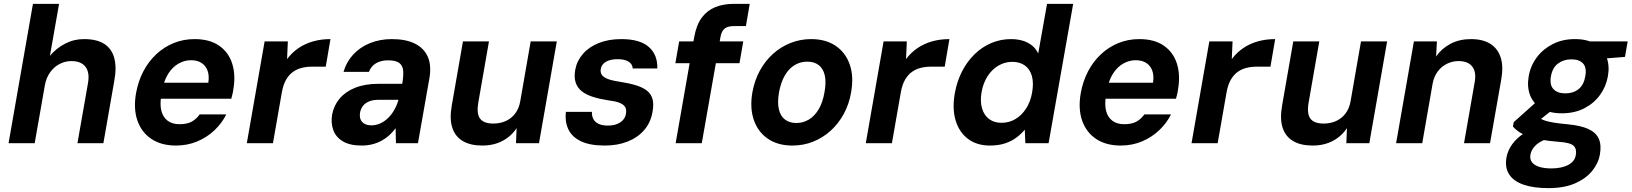

<svg xmlns="http://www.w3.org/2000/svg" viewBox="-20 -740 8430 992"><path d="M24.2 0 150.2 -720H285.2L238 -451.6Q270.8 -490.7 316.2 -514.3Q361.6 -538 414.2 -538Q479.9 -538 518.6 -513.2Q557.3 -488.3 570.3 -440.3Q583.4 -392.2 570.4 -321.8L514.1 0H380.1L434.4 -309.3Q444.4 -364.9 421.9 -394.6Q399.4 -424.4 348.4 -424.4Q316.8 -424.4 288.1 -409.6Q259.4 -394.8 239.2 -366.7Q218.9 -338.7 211.8 -299.3L159.2 0Z M889 12Q813.7 12 762.5 -22Q711.3 -56 690 -117.1Q668.8 -178.2 682.8 -258.3Q693.8 -319.7 720.3 -370.8Q746.9 -421.9 787.2 -459.6Q827.4 -497.2 877.6 -517.6Q927.7 -538 985.2 -538Q1063 -538 1112.1 -504Q1161.2 -470 1179.8 -410.9Q1198.5 -351.9 1185.3 -276.9Q1184.3 -266.9 1181.4 -255.1Q1178.6 -243.3 1175 -229.9H773.8L788.3 -312.5H1056.3Q1062 -349.9 1052.1 -375.8Q1042.2 -401.7 1020.4 -415.3Q998.6 -428.9 967.1 -428.9Q933.3 -428.9 902.6 -411.6Q871.9 -394.3 849.9 -360.2Q827.8 -326.1 818 -273.7L813 -244.5Q805.5 -199.6 813.9 -166.8Q822.4 -134.1 846.2 -116.2Q870 -98.3 906.9 -98.3Q947.6 -98.3 971.3 -111.9Q995 -125.4 1011.7 -149H1149.2Q1126.9 -103.9 1088.2 -67.1Q1049.4 -30.3 998.8 -9.2Q948.2 12 889 12Z M1255.2 0 1347.2 -526H1467.2L1463.2 -434.7Q1489 -468.9 1522.8 -491.8Q1556.6 -514.6 1598 -526.3Q1639.5 -538 1687.4 -538L1663 -395.5H1589.9Q1563.4 -395.5 1538.6 -389.2Q1513.8 -383 1493.3 -368.2Q1472.8 -353.5 1458.1 -328Q1443.4 -302.6 1436.5 -264.4L1390.2 0Z M1848.9 12Q1787.9 12 1751.6 -9.6Q1715.3 -31.2 1702.1 -67.9Q1688.8 -104.5 1695.8 -147.5Q1704.6 -194.8 1734.7 -230.7Q1764.7 -266.6 1815.4 -286.8Q1866.1 -307 1936.6 -307H2058.2Q2065.4 -348.6 2063 -375.3Q2060.5 -401.9 2042.3 -415.1Q2024.2 -428.3 1985.1 -428.3Q1948.9 -428.3 1923.1 -413.4Q1897.4 -398.6 1886.1 -368.6H1754.9Q1769.9 -420.6 1805.1 -458.5Q1840.3 -496.3 1891.7 -517.2Q1943 -538 2004.7 -538Q2077.4 -538 2124.5 -514.3Q2171.6 -490.5 2190.8 -445.3Q2210 -400.1 2198.4 -334.6L2139.4 0H2025.7L2024 -77.7Q2009.4 -57.9 1991.5 -41.4Q1973.6 -25 1951.5 -13Q1929.5 -1.1 1903.7 5.5Q1878 12 1848.9 12ZM1898.7 -92.4Q1922.3 -92.4 1944.1 -102.1Q1965.8 -111.9 1984.1 -129.4Q2002.4 -147 2015.9 -170.2Q2029.4 -193.4 2037.6 -220.2L2038.4 -224.4H1937.3Q1907.9 -224.4 1887.5 -216.2Q1867.1 -208 1855.7 -193.2Q1844.3 -178.5 1840.4 -159.1Q1835.2 -127.2 1851.3 -109.8Q1867.3 -92.4 1898.7 -92.4Z M2471.7 12Q2410.8 12 2371.3 -11.1Q2331.8 -34.2 2316.8 -80.2Q2301.9 -126.2 2314.3 -195.7L2371.9 -526H2506.3L2451.1 -209.4Q2441.4 -153.4 2460.2 -127.5Q2478.9 -101.6 2529.4 -101.6Q2563.2 -101.6 2592.2 -114.3Q2621.1 -126.9 2641.3 -152.9Q2661.6 -179 2668.2 -218.1L2721.8 -526H2856.8L2764.8 0H2646L2649.2 -78.1Q2621.8 -36.2 2576.4 -12.1Q2531 12 2471.7 12Z M3104.7 12Q3026.7 12 2980.5 -10.7Q2934.2 -33.3 2916.1 -72.7Q2897.9 -112.1 2903.7 -161.9H3038.3Q3037.3 -142.6 3044.9 -126.5Q3052.4 -110.4 3071.2 -100.8Q3090 -91.2 3120.7 -91.2Q3147 -91.2 3166.9 -98.8Q3186.7 -106.4 3198.9 -120.1Q3211.1 -133.8 3213.9 -151.8Q3218.2 -175.4 3208.7 -188.9Q3199.3 -202.4 3177.4 -210.2Q3155.5 -217.9 3121.3 -221.8Q3076 -228.9 3041.4 -240.2Q3006.7 -251.5 2984.7 -269.5Q2962.6 -287.5 2953.9 -314.8Q2945.3 -342.1 2952.3 -380.9Q2960.9 -426.2 2992 -461.8Q3023.1 -497.5 3073.6 -517.7Q3124.1 -538 3190.3 -538Q3286.4 -538 3332.4 -497.2Q3378.3 -456.5 3376.1 -386.2H3249.1Q3247.6 -409.2 3227.4 -421.7Q3207.1 -434.2 3170.9 -434.2Q3132.8 -434.2 3110.3 -420.7Q3087.8 -407.3 3084 -383.9Q3081.2 -368.6 3087.9 -355.9Q3094.7 -343.3 3115.5 -334Q3136.3 -324.7 3175.8 -318.7Q3227.6 -310.8 3264 -299.9Q3300.4 -289 3322.4 -271.8Q3344.3 -254.6 3351.6 -227.5Q3358.8 -200.4 3350.8 -159.4Q3341.2 -105.6 3307.7 -67.3Q3274.3 -28.9 3222.3 -8.5Q3170.3 12 3104.7 12Z M3470.8 0 3566.9 -549.2Q3578.3 -611.8 3606 -649.1Q3633.8 -686.3 3675.7 -703.2Q3717.6 -720 3770.6 -720H3853.5L3833.9 -605.2H3772Q3739.9 -605.2 3723.8 -592.3Q3707.8 -579.5 3702.5 -549.1L3605.8 0ZM3469.4 -413.4 3489 -526H3820.2L3800.6 -413.4Z M4074 12Q3999.2 12 3947.7 -22.9Q3896.3 -57.8 3874.8 -120.1Q3853.3 -182.3 3867.3 -263Q3878.3 -324.2 3905.6 -374.4Q3932.9 -424.7 3973.3 -461.2Q4013.7 -497.8 4064.2 -517.9Q4114.6 -538 4170.8 -538Q4246.6 -538 4297.8 -503.1Q4349.1 -468.2 4370.4 -406.4Q4391.8 -344.7 4377.4 -263Q4367 -201.8 4339.6 -151.6Q4312.2 -101.3 4271.9 -64.8Q4231.5 -28.2 4181.3 -8.1Q4131.1 12 4074 12ZM4094.2 -104.5Q4129.6 -104.5 4159.2 -122.4Q4188.8 -140.2 4209.8 -175.4Q4230.8 -210.7 4239.8 -263Q4249.5 -315.8 4241.2 -351.1Q4232.9 -386.4 4209.7 -403.9Q4186.6 -421.5 4150.6 -421.5Q4115.6 -421.5 4086 -403.9Q4056.4 -386.4 4035.5 -351.1Q4014.6 -315.8 4004.9 -263Q3995.9 -210.7 4004.1 -175.4Q4012.3 -140.2 4035.7 -122.4Q4059.1 -104.5 4094.2 -104.5Z M4453.2 0 4545.2 -526H4665.2L4661.2 -434.7Q4687 -468.9 4720.8 -491.8Q4754.6 -514.6 4796 -526.3Q4837.5 -538 4885.4 -538L4861 -395.5H4787.9Q4761.4 -395.5 4736.6 -389.2Q4711.8 -383 4691.3 -368.2Q4670.8 -353.5 4656.1 -328Q4641.4 -302.6 4634.5 -264.4L4588.2 0Z M5094.6 12Q5026.9 12 4981.2 -22.5Q4935.4 -57.1 4917.3 -118.1Q4899.2 -179.1 4913.2 -258.1Q4924.2 -319.9 4950.5 -371.1Q4976.8 -422.2 5015.1 -459.6Q5053.3 -497 5101.4 -517.5Q5149.5 -538 5203.7 -538Q5254.6 -538 5290.4 -519.2Q5326.3 -500.3 5344.2 -464.1L5389.7 -720H5524.7L5397.7 0H5277.7L5274.7 -69.9Q5256.3 -47.9 5231.2 -29.1Q5206.2 -10.3 5172.5 0.8Q5138.8 12 5094.6 12ZM5154.3 -105.5Q5193.8 -105.5 5226.3 -124.8Q5258.8 -144 5281.7 -179.5Q5304.6 -215.1 5312.7 -263Q5321.3 -311.5 5311.4 -347.1Q5301.4 -382.6 5275.4 -401.5Q5249.3 -420.5 5209.9 -420.5Q5172.3 -420.5 5139.3 -401.5Q5106.3 -382.6 5083.1 -347.3Q5060 -312.1 5051.3 -263.6Q5043.3 -215.7 5053.9 -179.8Q5064.6 -144 5090.6 -124.8Q5116.7 -105.5 5154.3 -105.5Z M5770 12Q5694.7 12 5643.5 -22Q5592.3 -56 5571 -117.1Q5549.8 -178.2 5563.8 -258.3Q5574.8 -319.7 5601.3 -370.8Q5627.9 -421.9 5668.2 -459.6Q5708.4 -497.2 5758.6 -517.6Q5808.7 -538 5866.2 -538Q5944 -538 5993.1 -504Q6042.2 -470 6060.8 -410.9Q6079.5 -351.9 6066.3 -276.9Q6065.3 -266.9 6062.4 -255.1Q6059.6 -243.3 6056 -229.9H5654.8L5669.3 -312.5H5937.3Q5943 -349.9 5933.1 -375.8Q5923.2 -401.7 5901.4 -415.3Q5879.6 -428.9 5848.1 -428.9Q5814.3 -428.9 5783.6 -411.6Q5752.9 -394.3 5730.9 -360.2Q5708.8 -326.1 5699 -273.7L5694 -244.5Q5686.5 -199.6 5694.9 -166.8Q5703.4 -134.1 5727.2 -116.2Q5751 -98.3 5787.9 -98.3Q5828.6 -98.3 5852.3 -111.9Q5876 -125.4 5892.7 -149H6030.2Q6007.9 -103.9 5969.2 -67.1Q5930.4 -30.3 5879.8 -9.2Q5829.2 12 5770 12Z M6136.2 0 6228.2 -526H6348.2L6344.2 -434.7Q6370 -468.9 6403.8 -491.8Q6437.6 -514.6 6479 -526.3Q6520.5 -538 6568.4 -538L6544 -395.5H6470.9Q6444.4 -395.5 6419.6 -389.2Q6394.8 -383 6374.3 -368.2Q6353.8 -353.5 6339.1 -328Q6324.4 -302.6 6317.5 -264.4L6271.2 0Z M6761.7 12Q6700.8 12 6661.3 -11.1Q6621.8 -34.2 6606.8 -80.2Q6591.9 -126.2 6604.3 -195.7L6661.9 -526H6796.3L6741.1 -209.4Q6731.4 -153.4 6750.2 -127.5Q6768.9 -101.6 6819.4 -101.6Q6853.2 -101.6 6882.2 -114.3Q6911.1 -126.9 6931.3 -152.9Q6951.6 -179 6958.2 -218.1L7011.8 -526H7146.8L7054.8 0H6936L6939.2 -78.1Q6911.8 -36.2 6866.4 -12.1Q6821 12 6761.7 12Z M7193.2 0 7285.2 -526H7404L7399.9 -448.3Q7428.7 -489.8 7474.7 -513.9Q7520.6 -538 7580 -538Q7640.9 -538 7679.8 -513.7Q7718.7 -489.3 7733.5 -442.8Q7748.4 -396.4 7736.4 -329.1L7678.5 0H7544.1L7599.4 -316.6Q7608.4 -367.9 7586.6 -396.1Q7564.8 -424.4 7515.6 -424.4Q7484.8 -424.4 7456.7 -410.9Q7428.6 -397.3 7408.7 -371.3Q7388.9 -345.3 7381.8 -307.3L7328.2 0Z M7980 232Q7904.3 232 7852.7 214.5Q7801 197 7777.7 161.6Q7754.4 126.2 7763.4 73.8Q7770.2 36.4 7793.6 4.5Q7816.9 -27.5 7856.6 -53.1Q7896.2 -78.7 7950.4 -96.9L7996.1 -30.1Q7942.7 -15.1 7917.5 7.7Q7892.3 30.6 7887.3 58.7Q7883 82.9 7895.6 98.8Q7908.2 114.6 7933.8 122.4Q7959.5 130.2 7995 130.2Q8047.7 130.2 8082.1 112.3Q8116.6 94.4 8121.8 60.4Q8127.4 30.1 8110.4 13.3Q8093.3 -3.4 8032.2 -7.4Q7979.4 -11.4 7939.9 -19Q7900.4 -26.6 7872.4 -37Q7844.3 -47.3 7825.9 -60.2Q7807.5 -73.1 7796.7 -86.1L7801.1 -109.1L7928.4 -222.9L8025.7 -192.2L7871.2 -69.2L7922.2 -138.8Q7931.2 -132 7941.1 -126.2Q7951 -120.3 7967.2 -115.4Q7983.4 -110.5 8010.5 -106.1Q8037.6 -101.7 8080.8 -97.7Q8146.9 -91.5 8186.1 -73.7Q8225.3 -55.9 8240.1 -23.5Q8254.8 8.8 8246.2 57.4Q8238.7 102.9 8206.5 142.7Q8174.3 182.4 8118.1 207.2Q8061.8 232 7980 232ZM8049 -154.6Q7985 -154.6 7943.4 -180Q7901.7 -205.4 7885.2 -248.8Q7868.8 -292.1 7878.3 -346.3Q7887.9 -400.5 7920.1 -443.7Q7952.3 -486.8 8002.7 -512.4Q8053.2 -538 8116.8 -538Q8182.4 -538 8223.3 -512.4Q8264.3 -486.8 8280.7 -443.7Q8297.1 -400.5 8287.5 -346.3Q8277.9 -292.1 8246.2 -248.8Q8214.6 -205.4 8164.6 -180Q8114.6 -154.6 8049 -154.6ZM8067.5 -257.6Q8108.8 -257.6 8135.9 -279.5Q8163.1 -301.4 8170.7 -345.7Q8178.8 -390.7 8159.2 -412Q8139.7 -433.4 8098.3 -433.4Q8058.8 -433.4 8030 -412Q8001.2 -390.7 7993.1 -345.7Q7985.4 -301.4 8006.3 -279.5Q8027.1 -257.6 8067.5 -257.6ZM8186.9 -431 8181.9 -526H8389.7L8375.7 -446Z"/></svg>

Font: DM Sans 9pt
Style: Italic
Weight: 400
Italic angle: -10°
Designer: Colophon Foundry, Jonny Pinhorn
Foundry: Colophon Foundry
Version: Version 4.004